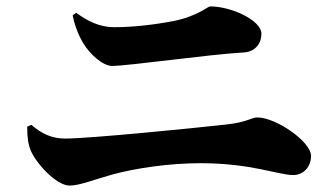

<svg xmlns="http://www.w3.org/2000/svg" viewBox="-20 -663 1040 600"><path d="M797 -557C797 -600 702 -643 637 -643C629 -643 597 -612 521 -597C469 -587 400 -578 338 -578C289 -578 253 -598 218 -623L207 -615C212 -589 222 -559 239 -530C259 -495 301 -457 330 -457C382 -457 632 -493 741 -499C779 -501 797 -529 797 -557ZM76 -193C90 -157 154 -83 198 -83C228 -83 275 -102 329 -117C405 -138 510 -153 607 -153C765 -153 850 -116 896 -116C930 -116 952 -143 952 -176C952 -220 843 -296 784 -296C766 -296 752 -281 688 -274C580 -262 259 -230 184 -230C142 -230 110 -245 78 -273L65 -267C65 -232 68 -213 76 -193Z"/></svg>

Font: Noto Serif KR Black
Style: Regular
Weight: 900
Version: Version 1.001;PS 1.001;hotconv 16.6.54;makeotf.lib2.5.65590